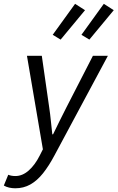

<svg xmlns="http://www.w3.org/2000/svg" viewBox="-82 -779 617 1008"><path d="M-1.7 209.5Q-18 209.5 -33.7 206Q-49.4 202.5 -61.9 195.1L-38.7 138.5Q-22.9 145.2 -1.2 145.2Q35.7 145.2 68.7 116.2Q101.7 87.1 126.7 37.4L143.2 4.8L59.5 -486.1H137.5L176.5 -213.8Q181.4 -181.3 185.1 -143.9Q188.8 -106.5 192.6 -73.8H196.6Q213.1 -107.7 231.1 -144.3Q249.2 -180.9 266 -213.8L405.8 -486.1H484.4L204.2 36.4Q174.7 92.1 143.8 130.8Q112.9 169.5 77.3 189.5Q41.8 209.5 -1.7 209.5ZM236.3 -571.1 194.7 -596.3 312.2 -758.9 364.4 -725.5ZM387.1 -571.1 345.6 -596.3 463 -758.9 515.2 -725.5Z"/></svg>

Font: Source Sans Variable
Style: Italic
Weight: 200
Italic angle: -11°
Designer: Paul D. Hunt
Foundry: Adobe Systems Incorporated
Version: Version 3.006;hotconv 1.0.111;makeotfexe 2.5.65597